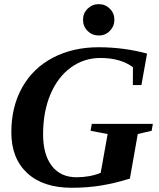

<svg xmlns="http://www.w3.org/2000/svg" viewBox="-20 -888 762 918"><path d="M34.2 -255.4Q34.2 -377.9 86.2 -470.2Q138.2 -562.5 233.4 -612.3Q328.6 -662.1 451.2 -662.1Q571.3 -662.1 683.1 -631.8L656.2 -481.4H615.2L615.7 -566.4Q557.1 -610.8 459.5 -610.8Q381.8 -610.8 318.8 -565.2Q255.9 -519.5 220.9 -436.3Q186 -353 186 -245.6Q186 -148.9 227.8 -94.7Q269.5 -40.5 345.7 -40.5Q409.2 -40.5 461.4 -61.5L494.6 -247.1L413.1 -262.7L418.9 -295.9H710.9L705.1 -262.7L638.7 -247.1L601.1 -34.2Q528.8 -11.7 463.4 -1Q397.9 9.8 323.2 9.8Q186 9.8 110.1 -60.5Q34.2 -130.9 34.2 -255.4ZM377 -793.5Q377 -825.2 399.2 -846.7Q421.4 -868.2 452.1 -868.2Q483.4 -868.2 505.1 -846.4Q526.9 -824.7 526.9 -793.5Q526.9 -762.7 505.4 -740.5Q483.9 -718.3 452.1 -718.3Q420.9 -718.3 398.9 -740Q377 -761.7 377 -793.5Z"/></svg>

Font: Tinos
Style: Bold Italic
Weight: 700
Italic angle: -16.333°
Designer: Steve Matteson
Foundry: Monotype Imaging Inc.
Version: Version 1.23